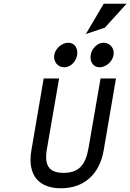

<svg xmlns="http://www.w3.org/2000/svg" viewBox="-20 -1002 701 1033"><path d="M544 -853 661 -982H538L442 -819ZM515 -640C549 -640 585 -669 591 -706C597 -743 571 -772 537 -772C505 -772 474 -743 468 -706C462 -669 483 -640 515 -640ZM326 -640C358 -640 389 -669 395 -706C401 -743 380 -772 348 -772C314 -772 278 -743 272 -706C266 -669 292 -640 326 -640ZM456 -204C440 -113 403 -72 322 -72C241 -72 217 -114 233 -204L298 -580H215L149 -194C126 -60 188 11 308 11C428 11 515 -60 538 -194L604 -580H521Z"/></svg>

Font: Charger Monospace
Style: Regular
Weight: 400
Designer: Jasper
Foundry: Cannot Into Space Fonts
Version: Version 0.980